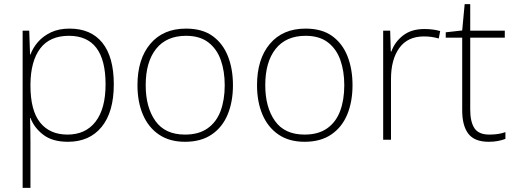

<svg xmlns="http://www.w3.org/2000/svg" viewBox="-20 -679 2503 933"><path d="M318 -540Q422 -540 477.5 -471Q533 -402 533 -269Q533 -135 474 -62.5Q415 10 310 10Q235 10 190.5 -24Q146 -58 128 -106H126Q127 -76 127.5 -44.5Q128 -13 128 16V234H90V-530H122L126 -414H128Q140 -447 165 -475.5Q190 -504 228 -522Q266 -540 318 -540ZM315 -505Q222 -505 175.5 -443.5Q129 -382 128 -269V-263Q128 -142 175 -83.5Q222 -25 308 -25Q396 -25 444.5 -88Q493 -151 493 -269Q493 -505 315 -505Z M1112 -265Q1112 -185 1086.5 -123Q1061 -61 1009 -25.5Q957 10 879 10Q804 10 752.5 -25Q701 -60 674.5 -122Q648 -184 648 -265Q648 -392 710.5 -466Q773 -540 884 -540Q963 -540 1013 -504Q1063 -468 1087.5 -406Q1112 -344 1112 -265ZM688 -265Q688 -158 735 -91.5Q782 -25 879 -25Q946 -25 989 -55.5Q1032 -86 1052 -140Q1072 -194 1072 -265Q1072 -333 1053 -387Q1034 -441 992.5 -473Q951 -505 884 -505Q789 -505 738.5 -441.5Q688 -378 688 -265Z M1693 -265Q1693 -185 1667.5 -123Q1642 -61 1590 -25.5Q1538 10 1460 10Q1385 10 1333.5 -25Q1282 -60 1255.5 -122Q1229 -184 1229 -265Q1229 -392 1291.5 -466Q1354 -540 1465 -540Q1544 -540 1594 -504Q1644 -468 1668.5 -406Q1693 -344 1693 -265ZM1269 -265Q1269 -158 1316 -91.5Q1363 -25 1460 -25Q1527 -25 1570 -55.5Q1613 -86 1633 -140Q1653 -194 1653 -265Q1653 -333 1634 -387Q1615 -441 1573.5 -473Q1532 -505 1465 -505Q1370 -505 1319.5 -441.5Q1269 -378 1269 -265Z M2042 -538Q2064 -538 2083 -535.5Q2102 -533 2119 -528L2112 -492Q2094 -497 2077.5 -499.5Q2061 -502 2040 -502Q1961 -502 1920.5 -446Q1880 -390 1880 -295V0H1842V-530H1876L1879 -429H1882Q1898 -475 1938.5 -506.5Q1979 -538 2042 -538Z M2358 -25Q2381 -25 2400.5 -28Q2420 -31 2436 -37V-4Q2420 2 2400 6Q2380 10 2355 10Q2286 10 2256 -29Q2226 -68 2226 -143V-496H2146V-522L2226 -531L2238 -659H2265V-530H2433V-496H2265V-146Q2265 -87 2285.5 -56Q2306 -25 2358 -25Z"/></svg>

Font: Noto Sans Lao UI ExtLt
Style: Regular
Weight: 200
Designer: Monotype Design Team
Foundry: Monotype Imaging Inc.
Version: Version 2.000; ttfautohint (v1.8.4.7-5d5b)